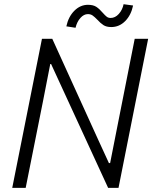

<svg xmlns="http://www.w3.org/2000/svg" viewBox="-20 -907 735 927"><path d="M182.6 -719.7H232.4L455.6 -229L505.9 -119.6H511.7L547.9 -303.2L630.4 -719.7H695.3L552.2 0H502L226.6 -598.1H222.7L188 -420.4L104 0H39.1ZM404.8 -883.8Q430.2 -883.8 445.3 -873.8Q460.4 -863.8 476.1 -845.2Q487.8 -832 495.4 -826.2Q502.9 -820.3 514.2 -820.3Q536.1 -820.3 553.7 -839.8Q571.3 -859.4 576.7 -886.7L622.6 -880.4Q612.8 -833.5 584.2 -804.9Q555.7 -776.4 517.1 -776.4Q494.1 -776.4 479.7 -785.6Q465.3 -794.9 449.7 -812Q436.5 -825.7 427 -832.3Q417.5 -838.9 404.3 -838.9Q384.8 -838.9 368.2 -820.3Q351.6 -801.8 344.7 -772.9L300.3 -779.8Q310.5 -826.7 339.1 -855.2Q367.7 -883.8 404.8 -883.8Z"/></svg>

Font: Reddit Sans Fudge Light Italic
Style: Regular
Weight: 300
Italic angle: -11.25°
Designer: Stephen Hutchings
Version: Version 1.013